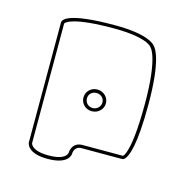

<svg xmlns="http://www.w3.org/2000/svg" viewBox="-89 -619 752 752"><g transform="rotate(15 287.0 -243.0)"><path d="M318 -225C318 -208 304 -194 286 -194C268 -194 255 -208 255 -225C255 -242 268 -255 286 -255C304 -255 318 -242 318 -225ZM332 -225C332 -250 311 -269 286 -269C261 -269 241 -250 241 -225C241 -200 261 -181 286 -181C311 -181 332 -200 332 -225ZM424 -497C440 -489 442 -485 445 -481C445 -481 480 -449 480 -265C480 -146 470 -90 461 -65C457 -53 454 -47 449 -44H286C241 -44 241 0 241 0C240 5 234 30 167 30C126 30 108 20 100 12C93 5 93 0 93 0V-486H94C96 -490 119 -517 287 -517C364 -517 404 -506 424 -497ZM255 0C255 -2 255 -31 286 -31H449C450 -31 455 -31 460 -36C473 -49 494 -96 494 -265C494 -444 462 -484 455 -491C450 -498 421 -530 287 -530C93 -530 80 -496 80 -486V0C80 3 83 44 167 44C250 44 255 5 255 0Z"/></g></svg>

Font: Platiipus Light
Style: Light
Weight: 400
Version: Version 001.000